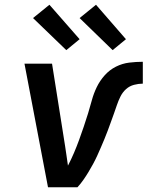

<svg xmlns="http://www.w3.org/2000/svg" viewBox="-20 -788 640 808"><path d="M306 0H182L83 -520H199L254 -173Q257 -153 260 -132.5Q263 -112 266 -91Q280 -118 291.5 -145Q303 -172 313 -199.5Q323 -227 332.5 -255Q342 -283 350.5 -310.5Q359 -338 366.5 -366Q374 -394 387 -421Q400 -448 420.5 -471Q441 -494 468 -507.5Q495 -521 524 -524.5Q553 -528 581 -528V-436Q563 -436 544 -431Q525 -426 510.5 -413Q496 -400 487 -382Q478 -364 472 -346Q466 -328 459.5 -310Q453 -292 446.5 -274Q440 -256 433.5 -238.5Q427 -221 419.5 -203Q412 -185 404.5 -167.5Q397 -150 389 -132.5Q381 -115 371.5 -97.5Q362 -80 352 -63.5Q342 -47 330.5 -30.5Q319 -14 306 0ZM454 -577 315 -712 384 -768 510 -623ZM259 -577 119 -712 188 -768 315 -623Z"/></svg>

Font: Iosevka Aile Semibold
Style: Italic
Weight: 600
Italic angle: -9°
Designer: Belleve Invis
Foundry: Belleve Invis
Version: Version 31.1.0; ttfautohint (v1.8.4)